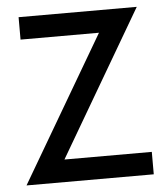

<svg xmlns="http://www.w3.org/2000/svg" viewBox="-47 -637 590 679"><g transform="rotate(-5 248.5 -297.5)"><path d="M161.6 -79.6 463.4 -595.2H43.9V-515.6H322.3L20 0H471.7V-79.6Z"/></g></svg>

Font: Now Medium
Style: Regular
Weight: 500
Designer: Alfredo Marco Pradil
Foundry: Alfredo Marco Pradil
Version: Version 1.200;hotconv 1.0.109;makeotfexe 2.5.65596